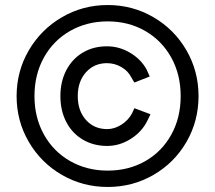

<svg xmlns="http://www.w3.org/2000/svg" viewBox="-20 -732 855 763"><path d="M46 -350Q46 -449 94.5 -532Q143 -615 226 -663.5Q309 -712 408 -712Q507 -712 590 -663.5Q673 -615 721 -532Q769 -449 769 -350Q769 -251 721 -168Q673 -85 590 -37Q507 11 408 11Q309 11 226 -37Q143 -85 94.5 -168Q46 -251 46 -350ZM408 -54Q491 -54 557 -91.5Q623 -129 660.5 -196.5Q698 -264 698 -350Q698 -436 660.5 -503.5Q623 -571 557 -609Q491 -647 408 -647Q325 -647 258.5 -609Q192 -571 154.5 -503.5Q117 -436 117 -350Q117 -265 154.5 -197.5Q192 -130 258.5 -92Q325 -54 408 -54ZM405 -548Q454 -548 497.5 -522Q541 -496 563 -455L575 -428L514 -404L501 -426Q488 -451 461.5 -466Q435 -481 405 -481Q354 -481 321.5 -444.5Q289 -408 289 -350Q289 -292 321.5 -255.5Q354 -219 406 -219Q435 -219 462.5 -236.5Q490 -254 505 -282L514 -302L578 -278L566 -253Q544 -208 499.5 -180Q455 -152 406 -152Q352 -152 309.5 -177Q267 -202 243.5 -247Q220 -292 220 -350Q220 -408 243.5 -453Q267 -498 309 -523Q351 -548 405 -548Z"/></svg>

Font: Oak Sans
Style: Regular
Weight: 400
Designer: Erik Kennedy, Walven
Foundry: Erik Kennedy, Walven
Version: Version 1.000